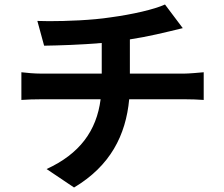

<svg xmlns="http://www.w3.org/2000/svg" viewBox="-20 -779 996 853"><path d="M75 -458V-335C99 -337 135 -338 164 -338H427C409 -197 333 -95 187 -28L309 54C470 -42 539 -178 554 -338H801C827 -338 859 -337 885 -335V-458C864 -456 818 -452 798 -452H557V-604C637 -616 714 -635 792 -654L713 -759C665 -737 568 -715 472 -702C388 -689 276 -685 198 -685C178 -685 161 -686 146 -686L176 -576C240 -577 340 -580 432 -588V-452H163C133 -452 100 -455 75 -458Z"/></svg>

Font: Kinto Sans
Style: Bold
Weight: 700
Designer: Authors: Ryoko NISHIZUKA  (kana & ideographs); Paul D. Hunt (Latin, Greek & Cyrillic); Wenlong ZHANG  (bopomofo); Sandol
Foundry: Adobe Systems Incorporated, ookami Inc.
Version: Version 0.001